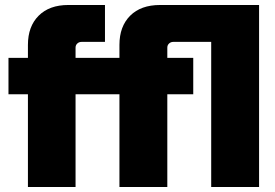

<svg xmlns="http://www.w3.org/2000/svg" viewBox="-20 -750 1102 770"><path d="M92 0V-372H14V-518H92V-570Q92 -644 135 -687Q178 -730 254 -730H401V-582H307Q297 -582 290 -575.5Q283 -569 283 -559V-518H459V-570Q459 -644 502 -687Q545 -730 622 -730H1019V0H827V-582H675Q665 -582 658 -575.5Q651 -569 651 -559V-518H755V-372H651V0H459V-372H283V0Z"/></svg>

Font: MuseoModerno Black
Style: Regular
Weight: 900
Designer: Pablo Cosgaya, Héctor Gatti, Marcela Romero, and the Authors of The MuseoModerno Project.
Foundry: Omnibus-Type Team
Version: Version 1.001